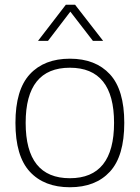

<svg xmlns="http://www.w3.org/2000/svg" viewBox="-20 -774 588 808"><path d="M88 -257Q88 -24 274 -24Q460 -24 460 -257Q460 -489 274 -489Q88 -489 88 -257ZM45 -257Q45 -396 105.5 -461.5Q166 -527 274 -527Q382 -527 442.5 -461.5Q503 -396 503 -257Q503 -117 442.5 -51.5Q382 14 274 14Q166 14 105.5 -51.5Q45 -117 45 -257ZM140 -602 257 -754H296L414 -602H371L276 -725L182 -602Z"/></svg>

Font: Nacelle UltraLight
Style: Regular
Weight: 200
Designer: Sora Sagano
Foundry: Sora Sagano
Version: Version 1.000;FEAKit 1.0